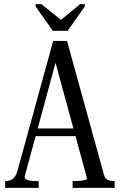

<svg xmlns="http://www.w3.org/2000/svg" viewBox="-20 -908 579 928"><path d="M235 -759H307L390 -877V-888H367L270 -808H280L180 -888H152V-877ZM136 -287H366L367 -250H127ZM236 -650 259 -644 99 -54Q99 -48 103.5 -43.5Q108 -39 119 -36Q130 -33 149 -33H167V0H5V-33H10Q29 -33 43.5 -45Q58 -57 66 -88L237 -710H304L482 -65Q488 -44 500.5 -38.5Q513 -33 530 -33H534V0H331V-33H344Q357 -33 370 -34.5Q383 -36 392 -38.5Q401 -41 401 -44Z"/></svg>

Font: Roboto Serif 120pt ExtraCondensed
Style: Regular
Weight: 400
Width: 2
Designer: Greg Gazdowicz
Foundry: Commercial Type
Version: Version 1.008